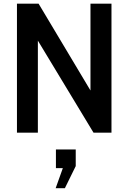

<svg xmlns="http://www.w3.org/2000/svg" viewBox="-20 -720 697 1042"><path d="M72 0V-700H189.5L471 -229V-700H585V0H487.5L185.5 -499.5V0ZM332 301.5H282L321 192.5H283.5V91H391V181.5Z"/></svg>

Font: Cabin SemiCondensed SemiBold
Style: Regular
Weight: 600
Width: 4
Designer: Pablo Impallari
Foundry: Pablo Impallari. http://www.impallari.com Igino Marini. http://www.ikern.com
Version: Version 3.001